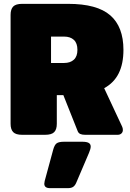

<svg xmlns="http://www.w3.org/2000/svg" viewBox="-20 -700 676 997"><path d="M35 -57V-623Q35 -652 48.5 -666Q62 -680 95 -680H334Q484 -680 552.5 -620.5Q621 -561 621 -441Q621 -369 596.5 -319.5Q572 -270 521 -242L614 -43Q618 -35 618 -25Q618 -14 610.5 -7Q603 0 591 0H422Q406 0 396.5 -4.5Q387 -9 383 -20L309 -206H275V-57Q275 -28 261.5 -14Q248 0 214 0H95Q62 0 48.5 -14Q35 -28 35 -57ZM313 -373Q345 -373 363.5 -390Q382 -407 382 -441Q382 -476 363.5 -493Q345 -510 313 -510H245V-373ZM210 254Q210 250 212 240L256 78Q263 52 274.5 44Q286 36 313 36H407Q430 36 440.5 42Q451 48 451 61Q451 73 442 94L375 251Q369 264 359.5 270.5Q350 277 332 277H240Q210 277 210 254Z"/></svg>

Font: Mitr
Style: Bold
Weight: 700
Designer: Thanarat Vachiruckul
Foundry: Cadson Demak
Version: Version 1.002